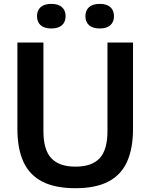

<svg xmlns="http://www.w3.org/2000/svg" viewBox="-20 -959 774 988"><path d="M368.5 9.5Q265 9.5 199 -23.8Q133 -57 101.2 -125Q69.5 -193 69.5 -297V-740H203.5V-284Q203.5 -188 244 -144.8Q284.5 -101.5 368.5 -101.5Q452.5 -101.5 492.8 -144.8Q533 -188 533 -284V-740H664.5V-297Q664.5 -193 633 -125Q601.5 -57 536 -23.8Q470.5 9.5 368.5 9.5ZM493 -812.5Q457 -812.5 438.2 -829.2Q419.5 -846 419.5 -875.5Q419.5 -905.5 438.2 -922.2Q457 -939 493 -939Q529 -939 547.8 -922.2Q566.5 -905.5 566.5 -875.5Q566.5 -846 547.8 -829.2Q529 -812.5 493 -812.5ZM244 -812.5Q208 -812.5 189.2 -829.2Q170.5 -846 170.5 -875.5Q170.5 -905.5 189.2 -922.2Q208 -939 244 -939Q280 -939 298.8 -922.2Q317.5 -905.5 317.5 -875.5Q317.5 -846 298.8 -829.2Q280 -812.5 244 -812.5Z"/></svg>

Font: Encode Sans Condensed Thin SemiBold
Style: Regular
Weight: 600
Version: Version 3.002